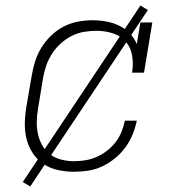

<svg xmlns="http://www.w3.org/2000/svg" viewBox="-20 -611 640 692"><path d="M247 8Q218 8 189.5 2Q161 -4 137.5 -19.5Q114 -35 98.5 -58.5Q83 -82 76 -109Q69 -136 69.5 -166Q70 -196 75 -226L94 -336Q98 -362 106 -388Q114 -414 128.5 -438Q143 -462 163.5 -482Q184 -502 209 -515Q234 -528 261 -533Q288 -538 314 -538Q339 -538 363.5 -533.5Q388 -529 409.5 -518.5Q431 -508 447.5 -491Q464 -474 473 -452L486 -530H529L499 -349H456Q461 -379 456.5 -409Q452 -439 433.5 -460.5Q415 -482 386.5 -491Q358 -500 328 -500Q305 -500 282 -496Q259 -492 237.5 -481Q216 -470 198 -453.5Q180 -437 167 -416.5Q154 -396 146.5 -374Q139 -352 135 -329L117 -219Q113 -196 112.5 -172.5Q112 -149 117 -127Q122 -105 133 -86Q144 -67 161.5 -54Q179 -41 201.5 -35.5Q224 -30 247 -30Q268 -30 288.5 -33.5Q309 -37 328.5 -45.5Q348 -54 366 -68Q384 -82 397 -99Q410 -116 418 -136Q426 -156 430 -176H473Q468 -151 458 -126.5Q448 -102 432 -80Q416 -58 394.5 -40.5Q373 -23 348.5 -11.5Q324 0 298.5 4Q273 8 247 8ZM89 61 62 45 486 -591 513 -575Z"/></svg>

Font: Iosevka Curly Slab XLtExObl
Style: Regular
Weight: 200
Width: 7
Italic angle: -9°
Monospace: yes
Designer: Belleve Invis
Foundry: Belleve Invis
Version: Version 11.0.0; ttfautohint (v1.8.3)